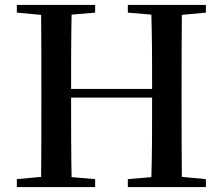

<svg xmlns="http://www.w3.org/2000/svg" viewBox="-20 -755 900 775"><path d="M496 -704 591 -696C594 -596 594 -497 594 -396H267C267 -497 267 -597 269 -696L364 -704V-735H48V-704L146 -695C147 -595 147 -495 147 -393V-342C147 -241 147 -140 146 -41L48 -32V0H364V-32L269 -40C267 -140 267 -241 267 -361H594C594 -241 594 -139 591 -40L496 -32V0H811V-32L714 -41C713 -141 713 -242 713 -342V-393C713 -494 713 -596 714 -695L811 -704V-735H496Z"/></svg>

Font: GenKiMin2 TW SB
Style: Regular
Weight: 600
Version: Version 2.100;PS 2.1;hotconv 16.6.51;makeotf.lib2.5.65220 DE